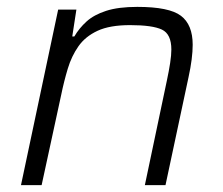

<svg xmlns="http://www.w3.org/2000/svg" viewBox="-20 -538 647 558"><path d="M41 0 149 -510H202L190 -432H196Q210 -456 231.5 -475.5Q253 -495 288.5 -506.5Q324 -518 379 -518Q472 -518 506 -492Q540 -466 540 -408Q540 -369 528 -314L461 0H401L465 -304Q471 -332 474.5 -355Q478 -378 478 -394Q478 -439 450.5 -452Q423 -465 358 -465Q299 -465 263.5 -448.5Q228 -432 208 -403.5Q188 -375 177 -338.5Q166 -302 158 -263L101 0Z"/></svg>

Font: Saira Light
Style: Italic
Weight: 300
Italic angle: -12°
Designer: Hector Gatti with collaboration of the Omnibus-Type team
Foundry: Omnibus-Type
Version: Version 1.100; ttfautohint (v1.8.3)